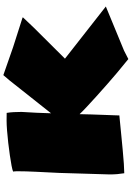

<svg xmlns="http://www.w3.org/2000/svg" viewBox="165 -934 808 1179"><g transform="rotate(-90 569.5 -344.0)"><path d="M796.9 39.6 712.4 -29.8Q682.1 -55.2 644.8 -88.1Q607.4 -121.1 570.1 -154.5Q532.7 -188 502.9 -216.1Q473.1 -244.1 458.5 -259.8Q458 -230.5 456.8 -190.7Q455.6 -150.9 454.1 -112.8Q452.6 -74.7 451.7 -48.1Q450.7 -21.5 450.7 -17.6V-15.6Q441.4 -14.6 408.7 -11.5Q376 -8.3 331.3 -3.9Q286.6 0.5 239.7 4.9Q192.9 9.3 154.1 12Q115.2 14.6 95.7 14.6Q92.3 -5.9 90.3 -28.1Q88.4 -50.3 88.4 -74.7L97.7 -385.3Q101.6 -463.9 104.7 -527.6Q107.9 -591.3 107.9 -640.6Q107.9 -658.2 106 -668Q115.2 -672.4 142.1 -677.5Q168.9 -682.6 206.1 -688Q243.2 -693.4 283.2 -698Q323.2 -702.6 359.1 -705.3Q395 -708 418.9 -708Q431.2 -708 442.9 -707.8Q454.6 -707.5 466.3 -707.5Q469.7 -687 470.9 -664.6Q472.2 -642.1 472.2 -616.2Q468.8 -565.9 467 -522Q465.3 -478 463.9 -435.1L666.5 -690.9L698.2 -728L870.1 -668L1051.8 -609.9V-610.8Q1052.2 -610.4 1053 -609.9Q1053.7 -609.4 1053.7 -609.4L1051.8 -609.9V-606.4L989.7 -541L799.3 -349.6L1119.6 -98.6L848.6 13.2Z"/></g></svg>

Font: Seymour One
Style: Regular
Weight: 400
Designer: Vernon Adams
Foundry: Vernon Adams
Version: Version 1.100; ttfautohint (v1.8.4.7-5d5b);gftools[0.9.33]